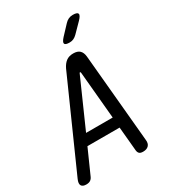

<svg xmlns="http://www.w3.org/2000/svg" viewBox="-250 -1069 1076 1199"><g transform="rotate(-30 287.5 -470.0)"><path d="M172 -270H364L333 -611Q332 -617 328.5 -617Q325 -617 323 -611ZM370 -194H138L60 -19Q54 -5 43 2.5Q32 10 13 10Q-13 10 -21.5 -4.5Q-30 -19 -17 -48L265 -681Q279 -710 299 -725Q319 -740 350 -740Q381 -740 396.5 -725Q412 -710 415 -681L473 -48Q477 -19 463 -4.5Q449 10 423 10Q404 10 396 2.5Q388 -5 386 -19ZM366 -810Q335 -810 331 -822Q327 -834 350 -859L411 -924Q423 -937 437 -943.5Q451 -950 468 -950Q500 -950 504.5 -937.5Q509 -925 484 -899L420 -834Q408 -822 395 -816Q382 -810 366 -810Z"/></g></svg>

Font: Maple Mono
Style: Italic
Weight: 400
Italic angle: -10°
Monospace: yes
Designer: subframe7536
Version: Version 7.300